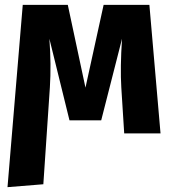

<svg xmlns="http://www.w3.org/2000/svg" viewBox="-20 -551 712 793"><path d="M597 -531 643 0H493L481 -190Q476 -272 484 -391L398 -54H267L184 -391Q192 -284 186 -190L159 210L11 222L74 -531H260L333 -189L408 -531Z"/></svg>

Font: FiraGO
Style: Bold
Weight: 700
Designer: bBox Type
Foundry: bBox Type GmbH
Version: Version 1.001;PS 001.001;hotconv 1.0.88;makeotf.lib2.5.64775